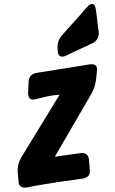

<svg xmlns="http://www.w3.org/2000/svg" viewBox="-118 -1099 678 1128"><g transform="rotate(-5 221.0 -535.5)"><path d="M271 -763Q244 -763 244 -795V-805Q244 -851 270 -881Q316 -926 352 -958Q393 -996 433 -1035Q454 -1056 467 -1056Q488 -1056 489 -1017L491 -964Q491 -928 494 -890Q494 -847 457 -828L287 -766Q279 -763 271 -763ZM-8 -15Q-28 -15 -40 -23Q-52 -31 -52 -53V-111Q-52 -152 -26 -191L233 -542Q181 -542 139 -535L82 -526Q62 -526 55.5 -536.5Q49 -547 49 -565L58 -634Q65 -676 107 -681L428 -704Q465 -704 465 -675Q465 -671 465 -669.5Q465 -668 454 -612Q445 -570 421 -533L173 -181Q187 -181 327 -189Q371 -189 371 -148V-84Q371 -44 327 -39L179 -31Q127 -28 82 -24L42 -21Z"/></g></svg>

Font: Bangerz
Style: Bold
Weight: 700
Designer: vernon adams
Foundry: Vernon Adams
Version: Version 2.10;February 7, 2025;FontCreator 13.0.0.2683 64-bit